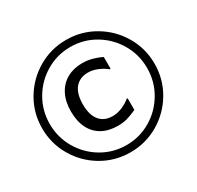

<svg xmlns="http://www.w3.org/2000/svg" viewBox="-176 -945 1281 1250"><g transform="rotate(-30 464.5 -320.0)"><path d="M464.4 102.5Q349.6 102.5 252.7 45.7Q155.8 -11.2 98.9 -108.2Q42 -205.1 42 -319.8Q42 -434.6 98.9 -531.2Q155.8 -627.9 252.7 -684.8Q349.6 -741.7 464.4 -741.7Q579.1 -741.7 676 -684.8Q772.9 -627.9 829.8 -531.2Q886.7 -434.6 886.7 -319.8Q886.7 -205.1 829.8 -108.2Q772.9 -11.2 676 45.7Q579.1 102.5 464.4 102.5ZM464.8 -688Q365.7 -688 281.7 -638.4Q197.8 -588.9 148.4 -504.4Q99.1 -419.9 99.1 -319.8Q99.1 -219.7 148.4 -135Q197.8 -50.3 281.7 -0.7Q365.7 48.8 464.8 48.8Q564 48.8 647.9 -0.7Q731.9 -50.3 781.2 -135Q830.6 -219.7 830.6 -319.8Q830.6 -419.9 781.2 -504.4Q731.9 -588.9 647.9 -638.4Q564 -688 464.8 -688ZM622.1 -124.5Q581.1 -106 550.3 -96.9Q519.5 -87.9 479.5 -87.9Q411.1 -87.9 361.8 -115Q312.5 -142.1 285.9 -194.6Q259.3 -247.1 259.3 -322.3Q259.3 -396 286.9 -449.2Q314.5 -502.4 364.3 -530.3Q414.1 -558.1 479.5 -558.1Q517.6 -558.1 554.4 -548.1Q591.3 -538.1 622.1 -522.5V-434.1H614.3Q591.3 -454.6 554 -470.5Q516.6 -486.3 481.4 -486.3Q419.4 -486.3 384.5 -445.1Q349.6 -403.8 349.6 -322.3Q349.6 -243.2 383.8 -201.4Q418 -159.7 481.4 -159.7Q518.6 -159.7 555.2 -175.8Q591.8 -191.9 614.3 -211.9H622.1Z"/></g></svg>

Font: SG Kara Bold
Style: Regular
Weight: 400
Designer: Damoon Khanjanzadeh
Version: Version 1.000